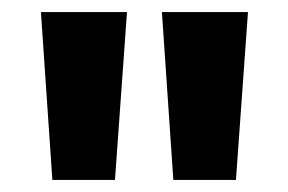

<svg xmlns="http://www.w3.org/2000/svg" viewBox="-20 -713 479 319"><path d="M48 -693H191L171 -414H67ZM249 -693H392L372 -414H268Z"/></svg>

Font: Statis Sans
Style: Bold
Weight: 700
Designer: bBox Type GmbH
Foundry: bBox Type GmbH
Version: Version 1.000